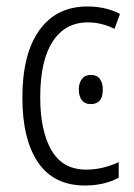

<svg xmlns="http://www.w3.org/2000/svg" viewBox="-20 -562 414 592"><path d="M242 10Q146 10 97.5 -61Q49 -132 49 -261Q49 -396 101.5 -469Q154 -542 249 -542Q307 -542 350 -519L333 -473Q293 -493 251 -493Q181 -493 142.5 -434Q104 -375 104 -262Q104 -159 138.5 -99Q173 -39 246 -39Q272 -39 297 -45Q322 -51 346 -62V-14Q301 10 242 10ZM260 -331Q279 -331 288 -318.5Q297 -306 297 -286Q297 -241 260 -241Q242 -241 232.5 -253Q223 -265 223 -286Q223 -306 232.5 -318.5Q242 -331 260 -331Z"/></svg>

Font: Noto Sans Condensed Light
Style: Regular
Weight: 300
Width: 3
Designer: Monotype Design Team
Foundry: Monotype Imaging Inc.
Version: Version 2.013; ttfautohint (v1.8.4.7-5d5b)